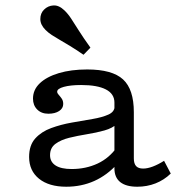

<svg xmlns="http://www.w3.org/2000/svg" viewBox="-20 -686 696 717"><path d="M407.3 -206.5V-303.2Q407.3 -335.5 375.4 -352Q343.5 -368.5 283.1 -368.5Q243.5 -368.5 218.5 -361.7Q193.5 -354.8 193.5 -343.5Q193.5 -337.9 199.2 -331.9Q204.8 -325.8 210.5 -317.7Q216.1 -309.7 216.1 -297.6Q216.1 -281.5 200.8 -271.4Q185.5 -261.3 160.5 -261.3Q134.7 -261.3 119 -277Q103.2 -292.7 103.2 -317.7Q103.2 -350.8 128.6 -375Q154 -399.2 199.6 -412.9Q245.2 -426.6 305.6 -426.6Q399.2 -426.6 439.5 -389.5Q479.8 -352.4 479.8 -266.9V-206.5ZM227.4 11.3Q162.9 11.3 125.8 -18.5Q88.7 -48.4 88.7 -100Q88.7 -143.5 111.7 -169Q134.7 -194.4 171 -207.7Q207.3 -221 248 -228.2Q288.7 -235.5 325 -241.5Q361.3 -247.6 384.7 -258.1Q408.1 -268.5 408.1 -289.5L416.9 -223.4Q400 -207.3 369.8 -198.8Q339.5 -190.3 304.4 -184.7Q269.4 -179 238.3 -171.4Q207.3 -163.7 187.1 -148.8Q166.9 -133.9 166.9 -106.5Q166.9 -81.5 187.5 -68.1Q208.1 -54.8 247.6 -54.8Q300.8 -54.8 344.8 -75.4Q388.7 -96 417.7 -137.9L418.5 -74.2Q379.8 -31.5 331.9 -10.1Q283.9 11.3 227.4 11.3ZM479.8 -94.4Q479.8 -75 488.3 -65.7Q496.8 -56.5 514.5 -56.5Q530.6 -56.5 550.8 -64.1Q571 -71.8 592.7 -85.5L617.7 -37.9Q592.7 -13.7 560.9 -1.2Q529 11.3 492.7 11.3Q450.8 11.3 429 -6Q407.3 -23.4 407.3 -57.3V-206.5H479.8ZM291.9 -481.5Q263.7 -500.8 241.9 -514.1Q220.2 -527.4 203.2 -537.1Q186.3 -546.8 173.4 -555.2Q160.5 -563.7 150 -574.2Q130.6 -593.5 130.6 -614.9Q130.6 -636.3 144.4 -650Q158.9 -664.5 179.4 -665.7Q200 -666.9 220.2 -647.6Q233.9 -634.7 246 -616.1Q258.1 -597.6 274.6 -571.4Q291.1 -545.2 317.7 -508.1Z"/></svg>

Font: Playfair 5pt SemiExpanded Light
Style: Regular
Weight: 300
Width: 6
Designer: Claus Eggers Sørensen
Foundry: Claus Eggers Sørensen
Version: Version 2.203